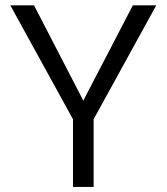

<svg xmlns="http://www.w3.org/2000/svg" viewBox="-20 -724 641 736"><path d="M305.7 -350.6 489.3 -703.6H579.1L339.8 -268.6L338.9 -267.1V-265.1V-7.3H259.8V-265.1V-267.1L258.8 -268.6L19.5 -703.6H110.4L293 -350.6L299.3 -337.9Z"/></svg>

Font: Vazir Light
Style: Light
Weight: 300
Designer: Saber Rastikerdar
Foundry: Saber Rastikerdar
Version: Version 30.0.0